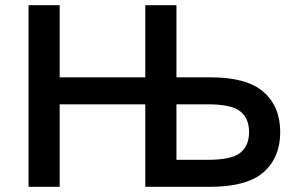

<svg xmlns="http://www.w3.org/2000/svg" viewBox="-20 -720 1140 740"><path d="M90 0V-700H210V-422H540V-700H660V-422H790Q932 -422 996 -365.5Q1060 -309 1060 -211Q1060 -113 996 -56.5Q932 0 790 0H540V-318H210V0ZM660 -104H780Q873 -104 906.5 -131.5Q940 -159 940 -211Q940 -263 906.5 -290.5Q873 -318 780 -318H660Z"/></svg>

Font: Golos Text Medium
Style: Regular
Weight: 500
Designer: A.Korolkova, Vitaly Kuzmin
Foundry: ParaType Ltd
Version: Version 2.004